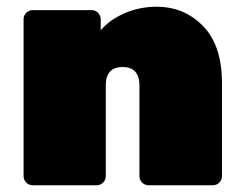

<svg xmlns="http://www.w3.org/2000/svg" viewBox="-20 -550 724 570"><path d="M639 -303V-27Q639 -16 631 -8Q623 0 612 0H421Q410 0 402 -8Q394 -16 394 -27V-296Q394 -351 344 -351Q294 -351 294 -296V-27Q294 -16 286 -8Q278 0 267 0H77Q66 0 58 -8Q50 -16 50 -27V-493Q50 -504 58 -512Q66 -520 77 -520H252Q263 -520 271 -512Q279 -504 279 -493V-460Q305 -491 349.5 -510.5Q394 -530 445 -530Q527 -530 583 -472.5Q639 -415 639 -303Z"/></svg>

Font: Rubik One
Style: Regular
Weight: 400
Designer: Hubert and Fischer with Elvire Volk Leonovitch
Foundry: Hubert and Fischer with Elvire Volk Leonovitch
Version: Version 1.001